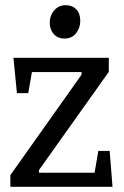

<svg xmlns="http://www.w3.org/2000/svg" viewBox="-20 -716 474 736"><path d="M19.7 0V-44.7L292.7 -429.8V-439.8H102.4L88.2 -358.9H44.9L31.5 -494.5H397.1V-440.6L129.2 -63.8V-53.8H342.6L356.9 -137.5H400.4L411.3 0ZM227.1 -568.2Q201.3 -568.2 186 -585.5Q170.7 -602.8 170.7 -629.9Q170.7 -656 187.7 -676.1Q204.8 -696.1 231.9 -696.1Q257 -696.1 272.4 -680.4Q287.7 -664.7 287.7 -636.2Q287.7 -609.3 271.8 -588.8Q255.8 -568.2 227.1 -568.2Z"/></svg>

Font: Faustina Light
Style: Regular
Weight: 300
Designer: Alfonso Garcia
Foundry: http://www.omnibus-type.com
Version: Version 1.200